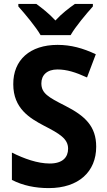

<svg xmlns="http://www.w3.org/2000/svg" viewBox="-20 -954 550 984"><path d="M188 -774H342C367 -818 423 -884 456 -921V-934H364C333 -912 297 -885 264 -849C232 -884 196 -912 166 -934H74V-921C108 -883 164 -816 188 -774ZM473 -202C473 -307 416 -360 314 -412C227 -456 192 -476 192 -527C192 -569 221 -598 274 -598C322 -598 367 -584 426 -557L471 -676C405 -707 344 -724 275 -724C134 -724 47 -647 48 -522C48 -398 133 -348 205 -310C285 -269 329 -243 329 -192C329 -148 301 -116 235 -116C172 -116 103 -141 41 -172V-32C97 -3 161 10 230 10C383 10 473 -74 473 -202Z"/></svg>

Font: Noto Sans Arabic UI SmCn
Style: Bold
Weight: 700
Width: 4
Designer: Monotype Design Team, Nadine Chahine and Nizar Qandah
Foundry: Monotype Imaging Inc.
Version: Version 2.010